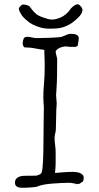

<svg xmlns="http://www.w3.org/2000/svg" viewBox="-20 -872 461 897"><path d="M117 -843 133 -823Q142 -812 150 -806Q158 -800 167 -796Q176 -792 198 -785Q220 -778 237 -782Q254 -786 265 -791Q276 -796 288 -806Q300 -816 305 -824Q310 -832 318 -839Q326 -846 332 -849Q338 -852 343 -852Q348 -852 353 -847Q358 -842 361 -838Q364 -834 365 -828Q366 -822 363 -814Q360 -806 353 -798Q346 -790 336 -781Q326 -772 316 -765Q306 -758 293 -752Q280 -746 268 -743Q256 -740 243 -739Q230 -738 215 -738Q200 -738 185 -740Q170 -742 150 -750Q130 -758 120 -765Q110 -772 99 -782Q88 -792 83 -799Q78 -806 72 -818Q66 -830 69 -835Q72 -840 77 -845Q83 -851 88 -851Q106 -850 117 -843ZM247 -598V-582Q247 -549 246.5 -517.5Q246 -486 244 -457Q243 -437 242 -427L245 -388Q244 -378 243 -358Q242 -337 242 -313.5Q242 -290 241 -268Q241 -260 238 -249Q237 -245 236 -239.5Q235 -234 235 -228Q235 -212 237.5 -195Q240 -178 240 -159V-109Q240 -96 239 -85.5Q238 -75 237 -64Q260 -66 280.5 -67.5Q301 -69 321 -69Q327 -69 336 -68Q345 -67 352.5 -64Q360 -61 365.5 -56Q371 -51 371 -42Q371 -20 359 -20L358 -18Q356 -17 355 -16Q352 -13 350 -13Q344 -14 340 -12Q338 -11 336 -12Q335 -13 332 -14Q329 -15 321 -16Q313 -18 301 -18Q286 -18 266.5 -17Q247 -16 226.5 -14.5Q206 -13 188 -10Q163 -5 158 -2Q152 1 141.5 2Q131 3 120 4Q109 5 98 5Q87 5 80 5Q67 5 58.5 -0.5Q50 -6 50 -18Q50 -30 55.5 -36.5Q61 -43 70 -46.5Q79 -50 89.5 -50.5Q100 -51 110 -51H131Q139 -52 143.5 -51.5Q148 -51 153 -52Q157 -53 167 -58Q173 -61 175 -68Q179 -78 181 -118.5Q183 -159 183 -209Q183 -233 183.5 -257Q184 -281 184 -303Q184 -325 184.5 -342.5Q185 -360 185 -370Q180 -422 185 -474Q189 -516 189 -565Q189 -585 188 -603Q187 -621 187 -639Q183 -639 168 -641.5Q153 -644 137 -647Q121 -650 108 -650Q95 -650 94 -651Q90 -654 88 -659Q86 -664 86 -669Q86 -678 89.5 -689Q93 -700 107 -700Q118 -700 129.5 -697Q141 -694 151 -694Q156 -694 174 -694.5Q192 -695 212.5 -695.5Q233 -696 249.5 -697.5Q266 -699 268 -700Q274 -702 278.5 -704Q283 -706 288 -708Q293 -710 298 -712Q303 -714 310 -714Q315 -714 321.5 -713.5Q328 -713 334 -711Q340 -709 344 -705Q348 -701 348 -694Q348 -684 345 -672V-670L344 -665V-663Q343 -662 343 -659V-656Q341 -659 336 -654Q335 -653 331 -653H307L292 -655H284Q280 -655 272 -653Q264 -651 257 -647.5Q250 -644 245 -639.5Q240 -635 240 -629V-628Z"/></svg>

Font: ToneOZ-Tsuipita-TC
Style: Tsuipita-TC
Weight: 400
Designer: :Jeffrey Xuan (Chih-Lin Hsuan)  :
Foundry: jeffreyx@gmail.com, cjkFonts.io
Version: Version 0.24071